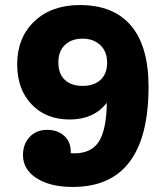

<svg xmlns="http://www.w3.org/2000/svg" viewBox="-20 -730 661 760"><path d="M296 -710Q430 -710 499 -628Q568 -546 568 -387Q568 10 268 10Q179 10 125 -24.5Q71 -59 71 -116Q71 -160 97.5 -188Q124 -216 166 -216Q208 -216 234 -192.5Q260 -169 260 -131V-124Q264 -123 274 -123Q341 -123 371 -169Q401 -215 403 -323Q351 -257 256 -257Q162 -257 105 -317Q48 -377 48 -475Q48 -581 116 -645.5Q184 -710 296 -710ZM307 -577Q263 -577 237 -552Q211 -527 211 -483Q211 -438 236.5 -414Q262 -390 307 -390Q352 -390 378 -414Q404 -438 404 -482Q404 -526 377 -551.5Q350 -577 307 -577Z"/></svg>

Font: Solway ExtraBold
Style: Regular
Weight: 800
Designer: Mariya V. Pigoulevskaya
Foundry: The Northern Block Ltd.
Version: Version 1.000;hotconv 1.0.109;makeotfexe 2.5.65596